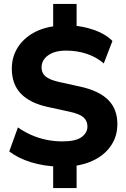

<svg xmlns="http://www.w3.org/2000/svg" viewBox="-20 -840 640 975"><path d="M250 115V-18L277 6Q203 4 138 -16Q73 -36 27 -71L71 -193Q102 -171 138 -155Q174 -139 214 -130.5Q254 -122 297 -122Q365 -122 394.5 -144Q424 -166 424 -198Q424 -226 404 -244Q384 -262 332 -273L222 -297Q131 -317 85.5 -365Q40 -413 40 -491Q40 -551 69.5 -598Q99 -645 151.5 -674Q204 -703 275 -709L250 -693V-820H369V-693L344 -711Q403 -707 459 -687.5Q515 -668 551 -632L507 -518Q470 -550 421 -566.5Q372 -583 315 -583Q258 -583 224.5 -559Q191 -535 191 -497Q191 -469 211 -452Q231 -435 279 -424L388 -400Q483 -379 529.5 -332.5Q576 -286 576 -210Q576 -151 547 -105.5Q518 -60 467 -32Q416 -4 348 4L369 -19V115Z"/></svg>

Font: Nunito Sans 12pt ExtraLight ExtraBold
Style: Regular
Weight: 800
Version: Version 3.101;gftools[0.9.27]